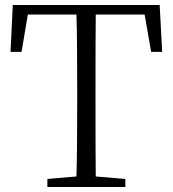

<svg xmlns="http://www.w3.org/2000/svg" viewBox="-20 -746 689 766"><path d="M169 0V-32L285 -42Q288 -138 288 -335V-391Q288 -590 285 -688H91L66 -539H22L31 -726H617L627 -539H583L557 -688H362Q361 -591 361 -391V-335Q361 -140 362 -42L480 -32V0Z"/></svg>

Font: GenRyuMin TW L
Style: Regular
Weight: 300
Version: Version 1.501;PS 1;hotconv 16.6.51;makeotf.lib2.5.65220